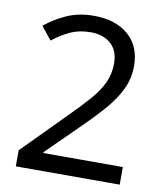

<svg xmlns="http://www.w3.org/2000/svg" viewBox="-82 -791 735 859"><g transform="rotate(10 286.0 -362.0)"><path d="M520 0H48V-73L235 -262Q289 -316 326 -358Q363 -400 382 -440.5Q401 -481 401 -529Q401 -588 366 -618.5Q331 -649 275 -649Q223 -649 183.5 -631Q144 -613 103 -581L56 -640Q98 -675 152.5 -699.5Q207 -724 275 -724Q375 -724 433 -673.5Q491 -623 491 -534Q491 -478 468 -429Q445 -380 404 -332.5Q363 -285 308 -231L159 -84V-80H520Z"/></g></svg>

Font: Noto Sans Limbu
Style: Regular
Weight: 400
Designer: Monotype Design Team
Foundry: Monotype Imaging Inc.
Version: Version 2.004; ttfautohint (v1.8.4.7-5d5b)